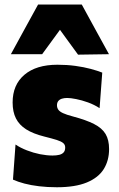

<svg xmlns="http://www.w3.org/2000/svg" viewBox="-20 -794 512 829"><path d="M225.5 14.5Q184 14.5 148.8 10.2Q113.5 6 85.2 -1.5Q57 -9 36 -18.5L47 -170Q68.5 -155.5 96.2 -144.8Q124 -134 152.8 -128.2Q181.5 -122.5 207 -122.5Q223.5 -122.5 235.8 -125.5Q248 -128.5 254.8 -136Q261.5 -143.5 261.5 -157Q261.5 -169 253 -176.2Q244.5 -183.5 224.8 -189.8Q205 -196 171 -204.5Q123 -216.5 93 -235.5Q63 -254.5 48.8 -282.8Q34.5 -311 34.5 -351.5Q34.5 -428 85.5 -471.2Q136.5 -514.5 228 -514.5Q269 -514.5 305.5 -509.5Q342 -504.5 371.8 -496.5Q401.5 -488.5 421.5 -480.5L410 -327Q387 -342 360 -351.8Q333 -361.5 308.8 -366.2Q284.5 -371 270 -371Q257 -371 247 -367.8Q237 -364.5 231.5 -357.5Q226 -350.5 226 -339.5Q226 -329 231.5 -320.8Q237 -312.5 252 -305.5Q267 -298.5 295.5 -291Q352 -276 386.2 -258.5Q420.5 -241 435.8 -215.5Q451 -190 451 -150.5Q451 -101 428 -64Q405 -27 355 -6.2Q305 14.5 225.5 14.5ZM317 -558Q292.5 -591.5 268 -625.2Q243.5 -659 218.5 -693.5H259.5Q234.5 -659 210.2 -626Q186 -593 162 -560H27Q56 -613 85.2 -666.5Q114.5 -720 144.5 -774.5H333Q363 -720 392 -666.5Q421 -613 450.5 -560Z"/></svg>

Font: Commissioner Thin ExtraBold
Style: Regular
Weight: 800
Version: Version 1.000